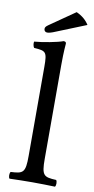

<svg xmlns="http://www.w3.org/2000/svg" viewBox="-95 -887 455 928"><g transform="rotate(10 132.5 -422.5)"><path d="M95 -122C95 -39 84 -34 23 -31C17 -25 17 -4 23 2C58 1 95 0 135 0C175 0 213 1 246 2C252 -4 252 -25 246 -31C185 -34 174 -39 174 -122V-583C174 -648 178 -688 178 -688C178 -695 174 -698 165 -698C140 -688 65 -674 25 -671C23 -663 25 -647 31 -641C89 -637 95 -634 95 -559ZM203 -847 79 -761C66 -752 64 -747 64 -740C64 -732 70 -725 79 -725C88 -725 100 -728 121 -737L265 -795C252 -816 232 -834 203 -847Z"/></g></svg>

Font: Libertinus Math
Style: Regular
Weight: 400
Designer: Philipp H. Poll, Khaled Hosny
Foundry: Caleb Maclennan
Version: Version 7.050;RELEASE